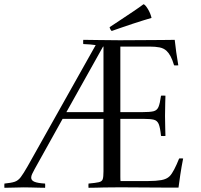

<svg xmlns="http://www.w3.org/2000/svg" viewBox="-56 -890 954 911"><path d="M-35 1Q-36 -9 -35 -19Q-3 -22 13.5 -27.5Q30 -33 42.5 -49.5Q55 -66 75 -101L398 -676Q386 -678 372.5 -679Q359 -680 339 -681Q338 -691 339 -701Q377 -701 413.5 -700Q450 -699 512 -699Q555 -699 599 -699.5Q643 -700 681 -700Q719 -700 744 -700.5Q769 -701 773 -701Q779 -644 790 -580Q779 -579 770 -580Q762 -607 753 -623.5Q744 -640 734 -649Q721 -661 701.5 -665Q682 -669 653 -669H515V-358H620Q655 -358 672 -362Q689 -366 696 -382.5Q703 -399 708 -436Q719 -437 729 -436Q729 -429 728 -401.5Q727 -374 727 -340Q727 -309 728 -281.5Q729 -254 729 -245Q720 -244 708 -245Q704 -285 697 -301.5Q690 -318 674 -322Q658 -326 626 -326H515V-90Q515 -65 515 -50.5Q515 -36 516 -31H648Q684 -31 709.5 -35.5Q735 -40 749 -54Q759 -64 770.5 -86Q782 -108 794 -138Q803 -139 813 -138Q805 -98 799.5 -61Q794 -24 791 0Q758 0 715 0Q672 0 628 -0.5Q584 -1 548 -1Q512 -1 493 -1Q459 -1 437.5 -0.5Q416 0 400 0.5Q384 1 364 1Q363 -9 364 -19Q398 -22 413 -25.5Q428 -29 431.5 -40Q435 -51 435 -77V-326H241L108 -87Q101 -74 96.5 -64.5Q92 -55 92 -47Q92 -34 107.5 -27.5Q123 -21 158 -19Q159 -9 158 1Q147 1 128 0.5Q109 0 89.5 -0.5Q70 -1 56 -1Q36 -1 12.5 0Q-11 1 -35 1ZM259 -358H435V-669H433ZM663 -805Q649 -801 624.5 -793.5Q600 -786 571.5 -776.5Q543 -767 517 -758Q491 -749 474 -743Q467 -749 464 -761Q485 -775 516 -795.5Q547 -816 577.5 -836.5Q608 -857 625 -870Q633 -868 645.5 -847.5Q658 -827 663 -805Z"/></svg>

Font: Castoro Titling
Style: Regular
Weight: 400
Version: Version 2.04